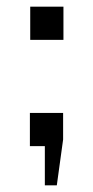

<svg xmlns="http://www.w3.org/2000/svg" viewBox="-20 -440 281 578"><path d="M70 -100H170V-20L151 118H115V0H70ZM71 -420H171V-320H71Z"/></svg>

Font: Telex
Style: Regular
Weight: 400
Designer: Andres Torresi
Foundry: Andres Torresi
Version: Version 1.100